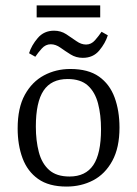

<svg xmlns="http://www.w3.org/2000/svg" viewBox="-20 -677 505 707"><path d="M352 -201Q352 -254 341 -296Q330 -338 303.5 -362Q277 -386 229 -386Q169 -386 140.5 -343.5Q112 -301 112 -211Q112 -159 123 -117Q134 -75 161 -51Q188 -27 236 -27Q295 -27 323.5 -69Q352 -111 352 -201ZM45 -204Q45 -280 71.5 -328Q98 -376 142 -399.5Q186 -423 239 -423Q305 -423 344.5 -395Q384 -367 402 -318Q420 -269 420 -207Q420 -133 393.5 -84.5Q367 -36 323 -13Q279 10 225 10Q160 10 120.5 -18Q81 -46 63 -94.5Q45 -143 45 -204ZM285 -464Q260 -464 240 -476.5Q220 -489 202.5 -501.5Q185 -514 167 -514Q148 -514 134 -498.5Q120 -483 110 -468L87 -481Q96 -510 119 -537Q142 -564 179 -564Q204 -564 224 -551Q244 -538 261.5 -525.5Q279 -513 297 -513Q316 -513 330 -529Q344 -545 354 -560L377 -547Q368 -518 345.5 -491Q323 -464 285 -464ZM115 -657H349V-613H115Z"/></svg>

Font: Yrsa Light
Style: Regular
Weight: 300
Designer: Anna Giedrys (Yrsa+Rasa design), David Brezina (Yrsa art-direction, Rasa art-direction, design)
Foundry: Rosetta Type Foundry
Version: Version 2.004